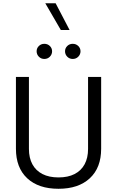

<svg xmlns="http://www.w3.org/2000/svg" viewBox="-20 -1145 713 1170"><path d="M404 -962.3 319 -1125.1H256L350.5 -962.3ZM203.2 -832.4Q203.2 -813.3 216.8 -799.5Q230.3 -785.7 250.1 -785.7Q270.2 -785.7 283.8 -799.5Q297.4 -813.3 297.4 -832.4Q297.4 -851.4 283.8 -864.7Q270.2 -878 250.1 -878Q230.3 -878 216.8 -864.7Q203.2 -851.4 203.2 -832.4ZM376.3 -832.4Q376.3 -813.3 389.8 -799.5Q403.4 -785.7 423.2 -785.7Q443.3 -785.7 456.9 -799.5Q470.6 -813.3 470.6 -832.4Q470.6 -851.4 456.9 -864.7Q443.3 -878 423.2 -878Q403.4 -878 389.8 -864.7Q376.3 -851.4 376.3 -832.4ZM516.6 -676.2V-237.4Q516.6 -182.7 495.6 -143.9Q474.6 -105 434.4 -84.4Q394.2 -63.8 336.5 -63.8Q279.2 -63.8 238.8 -84.4Q198.5 -105 177.4 -143.9Q156.3 -182.7 156.3 -237.4V-676.2H77.1V-238.6Q77.1 -122.7 145.8 -58.7Q214.6 5.4 336.5 5.4Q458.3 5.4 527.3 -58.7Q596.4 -122.7 596.4 -238.6V-676.2Z"/></svg>

Font: Estedad-FD VF
Style: Regular
Weight: 100
Designer: Amin Abedi
Version: Version 7.3